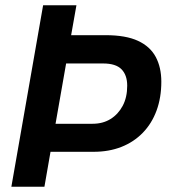

<svg xmlns="http://www.w3.org/2000/svg" viewBox="-20 -706 655 726"><path d="M23 0 143 -686H269L249 -573H379Q456 -573 502 -551.5Q548 -530 569 -490.5Q590 -451 590 -397Q590 -337 572 -288Q554 -239 520 -204Q486 -169 439 -150.5Q392 -132 334 -132H171L148 0ZM190 -238H330Q369 -238 398 -256Q427 -274 444 -306Q461 -338 461 -382Q461 -422 439.5 -444Q418 -466 370 -466H230Z"/></svg>

Font: Archivo SemiCondensed SemiBold
Style: Italic
Weight: 600
Width: 4
Italic angle: -10°
Designer: Hector Gatti
Foundry: Omnibus-Type
Version: Version 2.001